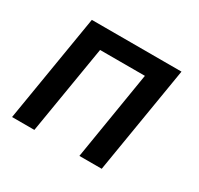

<svg xmlns="http://www.w3.org/2000/svg" viewBox="-117 -662 834 805"><g transform="rotate(30 300.0 -260.0)"><path d="M27 0 113 -520H547L461 0H353L423 -428H206L135 0Z"/></g></svg>

Font: Iosevka SS04 SmBd Ex Obl
Style: Regular
Weight: 600
Width: 7
Italic angle: -9°
Monospace: yes
Designer: Belleve Invis
Foundry: Belleve Invis
Version: Version 19.0.0; ttfautohint (v1.8.4)